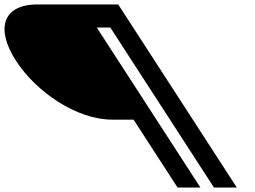

<svg xmlns="http://www.w3.org/2000/svg" viewBox="-419 -845 1147 865"><path d="M545 0H648L113.6 -825H-249.4C-410.4 -825 -438.2 -712 -346.8 -571C-256.2 -431 -74.2 -306 86.8 -306H182.8L381 0H484L17 -721H78Z"/></svg>

Font: Hussar
Style: BdOpOblSeven
Weight: 700
Foundry: Cannot Into Space Fonts
Version: Version 2.00